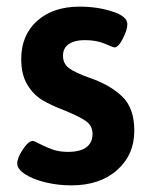

<svg xmlns="http://www.w3.org/2000/svg" viewBox="-20 -551 453 579"><path d="M32 -58Q32 -75 49 -100.5Q66 -126 79 -126Q83 -126 101 -116.5Q119 -107 139 -100Q159 -93 185 -93Q222 -93 240.5 -107Q259 -121 259 -147Q259 -172 239 -186Q219 -200 172 -219Q135 -233 108 -249Q81 -265 62.5 -295.5Q44 -326 44 -373Q44 -445 92 -488Q140 -531 220 -531Q273 -531 318.5 -516.5Q364 -502 364 -478Q364 -461 350.5 -434.5Q337 -408 325 -408Q322 -408 296.5 -419Q271 -430 235 -430Q205 -430 187.5 -418Q170 -406 170 -383Q170 -359 188 -345.5Q206 -332 251 -316Q312 -295 348.5 -260Q385 -225 385 -157Q385 -84 333 -38Q281 8 195 8Q155 8 117.5 -1Q80 -10 56 -25.5Q32 -41 32 -58Z"/></svg>

Font: Asap-SemiBold
Style: Regular
Weight: 600
Designer: Pablo Cosgaya
Foundry: Omnibus-Type
Version: Version 2.000; ttfautohint (v1.8)